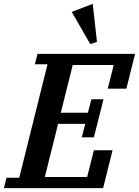

<svg xmlns="http://www.w3.org/2000/svg" viewBox="-50 -978 722 998"><path d="M-16 -54H50L197 -644H131L145 -698H652L607 -517H510L541 -640H328L266 -392H407L425 -462H488L438 -264H375L393 -334H252L183 -58H403L438 -197H535L486 0H-30ZM323 -916 432 -958 454 -760 419 -749Z"/></svg>

Font: IBM Plex Serif SemiBold
Style: Italic
Weight: 600
Italic angle: -14°
Designer: Mike Abbink, Paul van der Laan, Pieter van Rosmalen
Foundry: Bold Monday
Version: Version 2.5